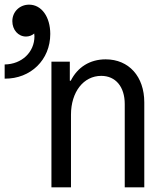

<svg xmlns="http://www.w3.org/2000/svg" viewBox="-50 -805 670 825"><path d="M171 0H255V-312C255 -410 309 -479 385 -479C447 -479 486 -432 486 -358V0H570V-365C570 -476 504 -550 404 -550C336 -550 283 -516 254 -458H250V-540H171ZM-30 -528V-467C82 -466 166 -548 166 -659C166 -732 129 -785 75 -785C35 -785 3 -755 3 -714C3 -677 28 -648 62 -648C75 -648 88 -653 97 -661C97 -657 98 -653 98 -649C98 -581 44 -529 -30 -528Z"/></svg>

Font: CommitMonoNiceRocks
Style: Regular
Weight: 400
Monospace: yes
Designer: Eigil Nikolajsen
Foundry: Eigil Nikolajsen
Version: Version 1.143